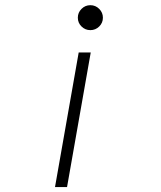

<svg xmlns="http://www.w3.org/2000/svg" viewBox="-20 -549 626 748"><path d="M194.3 179.7 286.6 -344.7H333.5L241.2 179.7ZM332 -431.6Q312 -431.6 297.6 -445.8Q283.2 -460 283.2 -480Q283.2 -500 297.6 -514.4Q312 -528.8 332 -528.8Q352.1 -528.8 366.5 -514.4Q380.9 -500 380.9 -480Q380.9 -460 366.5 -445.8Q352.1 -431.6 332 -431.6Z"/></svg>

Font: Cascadia Code NF ExtraLight
Style: Italic
Weight: 200
Italic angle: -10°
Monospace: yes
Designer: Aaron Bell
Foundry: Saja Typeworks
Version: Version 2404.023; ttfautohint (v1.8.4)